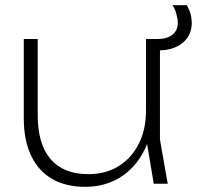

<svg xmlns="http://www.w3.org/2000/svg" viewBox="-20 -711 762 743"><path d="M310 12Q234 12 181 -19Q128 -50 100 -109.5Q72 -169 72 -254V-560H126V-265Q126 -153 176 -95Q226 -37 322 -37Q389 -37 439 -68Q489 -99 517 -154.5Q545 -210 545 -283L573 -266Q568 -183 533.5 -120Q499 -57 441.5 -22.5Q384 12 310 12ZM575 0 545 -179V-560H599V-171L629 0ZM722 -622Q722 -574 686.5 -545Q651 -516 593 -516Q591 -516 589 -516Q587 -516 586 -516V-560Q587 -560 587.5 -560Q588 -560 589 -560Q626 -560 647 -576.5Q668 -593 668 -623Q668 -637 662.5 -657.5Q657 -678 647 -691H703Q722 -658 722 -622Z"/></svg>

Font: Unbounded ExtraLight
Style: Regular
Weight: 250
Designer: Luke Prowse, Jean-Baptiste Morizot, Fátima Lázaro, Florian Runge
Foundry: NaN
Version: Version 1.701;gftools[0.9.28.dev5+ged2979d]